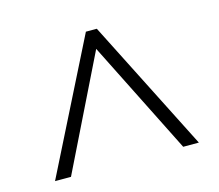

<svg xmlns="http://www.w3.org/2000/svg" viewBox="-72 -810 716 628"><g transform="rotate(-15 285.5 -496.0)"><path d="M42 -273H96L284 -656L476 -273H529L303 -719H266Z"/></g></svg>

Font: Noto Sans Gujarati Light
Style: Regular
Weight: 300
Designer: Jelle Bosma - Monotype Design Team, Universal Thirst
Foundry: Monotype Imaging Inc.
Version: Version 2.106